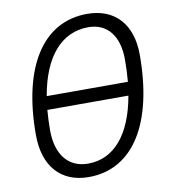

<svg xmlns="http://www.w3.org/2000/svg" viewBox="-81 -772 747 850"><g transform="rotate(-10 293.0 -346.5)"><path d="M250.5 9.8C448.7 9.8 565.9 -173.8 565.9 -484.4C565.9 -621.6 492.2 -703.1 367.2 -703.1C168.5 -703.1 51.3 -521.5 51.3 -214.4C51.3 -73.7 125 9.8 250.5 9.8ZM128.4 -375.5C157.7 -546.4 240.2 -644 362.3 -644C447.3 -644 497.6 -581.1 497.6 -475.1C497.6 -439.9 496.1 -406.7 493.2 -375.5ZM257.8 -49.3C168.9 -49.3 116.7 -114.3 116.7 -223.6C116.7 -255.9 118.2 -286.1 120.6 -314.9H484.9C455.1 -145.5 375 -49.3 257.8 -49.3Z"/></g></svg>

Font: Cascadia Mono PL Light
Style: Italic
Weight: 300
Italic angle: -10°
Monospace: yes
Designer: Aaron Bell
Foundry: Saja Typeworks
Version: Version 2404.023